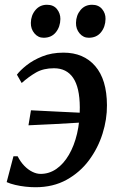

<svg xmlns="http://www.w3.org/2000/svg" viewBox="-20 -776 504 806"><path d="M246.5 -555Q331 -555 379.8 -498.5Q428.5 -442 429 -334.5Q429.5 -275.5 410.5 -215Q391.5 -154.5 353.8 -103.5Q316 -52.5 259.5 -21.2Q203 10 129 10Q108.5 10 86.2 7.5Q64 5 43.8 0.2Q23.5 -4.5 8 -11.5L36.5 -120H54Q66 -96.5 82 -80Q98 -63.5 115.8 -54.8Q133.5 -46 150.5 -46Q186.5 -46 216.8 -67Q247 -88 269.2 -126Q291.5 -164 303.5 -215Q315.5 -266 315 -326Q314.5 -409 287 -449.2Q259.5 -489.5 206.5 -489.5Q162.5 -489.5 131.5 -471.8Q100.5 -454 71 -427.5L51 -462.5Q64.5 -480.5 91.5 -502Q118.5 -523.5 157.5 -539.2Q196.5 -555 246.5 -555ZM99.5 -250 110 -313Q167 -310 219.8 -307.5Q272.5 -305 334.5 -302L327.5 -262Q265 -258.5 209.5 -255.2Q154 -252 99.5 -250ZM163 -617.5Q140 -617.5 124.5 -636Q109 -654.5 109.5 -680Q110 -711.5 128.8 -733.8Q147.5 -756 177 -756Q204.5 -756 219 -738Q233.5 -720 233.5 -696.5Q233 -663.5 214.5 -640.5Q196 -617.5 163 -617.5ZM352.5 -617.5Q329.5 -617.5 314 -636Q298.5 -654.5 299 -680Q299.5 -711.5 318 -733.8Q336.5 -756 366.5 -756Q393.5 -756 408.5 -738Q423.5 -720 423 -696.5Q422.5 -663.5 404 -640.5Q385.5 -617.5 352.5 -617.5Z"/></svg>

Font: Merriweather 48pt Medium
Style: Italic
Weight: 500
Italic angle: -7.8°
Version: Version 2.101